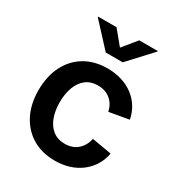

<svg xmlns="http://www.w3.org/2000/svg" viewBox="-181 -879 939 1010"><g transform="rotate(30 288.0 -373.5)"><path d="M300.3 11.2Q221.7 11.2 163.3 -23.9Q105 -59.1 73.2 -122.1Q41.5 -185.1 41.5 -268.1Q41.5 -352.1 73.2 -415.3Q105 -478.5 163.3 -513.4Q221.7 -548.3 300.3 -548.3Q346.7 -548.3 386 -536.1Q425.3 -523.9 456.1 -501.2Q486.8 -478.5 507.3 -446Q527.8 -413.6 535.6 -373L416.5 -352.1Q412.1 -373.5 402.1 -390.6Q392.1 -407.7 377.4 -419.9Q362.8 -432.1 343.8 -438.7Q324.7 -445.3 301.8 -445.3Q257.8 -445.3 228.5 -422.4Q199.2 -399.4 184.6 -359.4Q169.9 -319.3 169.9 -268.6Q169.9 -217.8 184.6 -178Q199.2 -138.2 228.5 -115Q257.8 -91.8 301.8 -91.8Q325.2 -91.8 344.5 -98.6Q363.8 -105.5 378.4 -118.2Q393.1 -130.9 403.1 -148.7Q413.1 -166.5 418 -188.5L537.1 -168Q529.3 -126.5 508.8 -93.8Q488.3 -61 457.3 -37.4Q426.3 -13.7 386.7 -1.2Q347.2 11.2 300.3 11.2ZM231.4 -759.3 300.8 -675.3 369.6 -759.3H481.9V-755.9L352.1 -615.7H249L119.6 -755.9V-759.3Z"/></g></svg>

Font: Inter 17pt SemiBold
Style: Regular
Weight: 600
Version: Version 4.001;git-66647c0bb